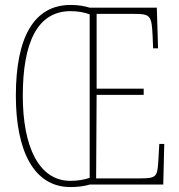

<svg xmlns="http://www.w3.org/2000/svg" viewBox="-20 -745 723 775"><path d="M264 10C293 10 319 7 342 0H639L643 -164H623L619 -94C615 -33 612 -25 547 -25H368L370 -362H560V-387H370V-689H520C588 -689 592 -682 596 -600L598 -550H618L613 -714H342C320 -721 295 -725 265 -725C118 -725 44 -596 44 -359C44 -137 116 10 264 10ZM264 -15C137 -15 72 -153 72 -358C72 -574 131 -700 265 -700C295 -700 321 -695 342 -687V-27C320 -20 295 -15 264 -15Z"/></svg>

Font: Noto Serif Armenian ExtraCondensed Thin
Style: Regular
Weight: 100
Width: 2
Designer: Monotype Design Team
Foundry: Monotype Imaging Inc.
Version: Version 2.008